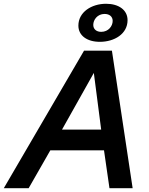

<svg xmlns="http://www.w3.org/2000/svg" viewBox="-64 -999 792 1019"><path d="M530 -730H382L-44 0H88L203 -201H488L517 0H640ZM265 -311 434 -612 473 -311ZM352 -863C352 -810 398 -777 466 -777C543 -777 613 -819 613 -892C613 -946 566 -979 499 -979C422 -979 352 -935 352 -863ZM431 -867C431 -894 453 -925 491 -925C518 -925 534 -910 534 -888C534 -861 512 -830 473 -830C447 -830 431 -845 431 -867Z"/></svg>

Font: Nacelle SemiBold
Style: Italic
Weight: 600
Italic angle: -12°
Designer: Sora Sagano
Foundry: Sora Sagano
Version: Version 1.000;FEAKit 1.0